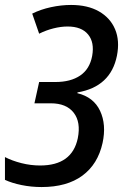

<svg xmlns="http://www.w3.org/2000/svg" viewBox="-24 -745 497 775"><path d="M144 10Q102 10 63 2Q24 -6 -4 -19V-111Q25 -96 62.5 -86.5Q100 -77 138 -77Q267 -77 290 -187Q303 -252 273.5 -290Q244 -328 181 -328H115L134 -414H200Q261 -414 299.5 -440Q338 -466 348 -519Q358 -574 331.5 -606Q305 -638 249 -638Q222 -638 192 -630.5Q162 -623 134 -609L106 -690Q140 -707 181.5 -716Q223 -725 263 -725Q330 -725 375.5 -699Q421 -673 440.5 -627Q460 -581 448 -520Q423 -395 289 -372L288 -369Q354 -353 380 -297.5Q406 -242 390 -168Q371 -82 308.5 -36Q246 10 144 10Z"/></svg>

Font: Noto Sans Condensed Medium
Style: Italic
Weight: 500
Width: 3
Italic angle: -12°
Designer: Monotype Design Team
Foundry: Monotype Imaging Inc.
Version: Version 2.013; ttfautohint (v1.8.4.7-5d5b)